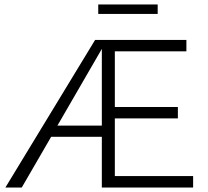

<svg xmlns="http://www.w3.org/2000/svg" viewBox="-20 -836 928 856"><path d="M841 -51V0H434V-226H208L77 0H4L404 -658H811V-607H492V-359H773V-308H492V-51ZM434 -276V-618L236 -276ZM418 -816H683V-774H418Z"/></svg>

Font: Ysabeau Semilight
Style: Regular
Weight: 300
Designer: Christian Thalmann (Catharsis Fonts)
Version: Version 0.003